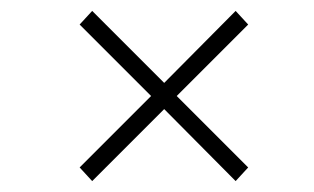

<svg xmlns="http://www.w3.org/2000/svg" viewBox="-20 -497 576 352"><path d="M435 -452 304 -321 435 -190 412 -165 281 -297 149 -165 126 -190 257 -321 126 -452 149 -477 281 -345 412 -477Z"/></svg>

Font: Gontserrat ExtraLight
Style: Italic
Weight: 275
Italic angle: -11.3°
Designer: Julieta Ulanovsky
Foundry: Julieta Ulanovsky
Version: Version 6.001